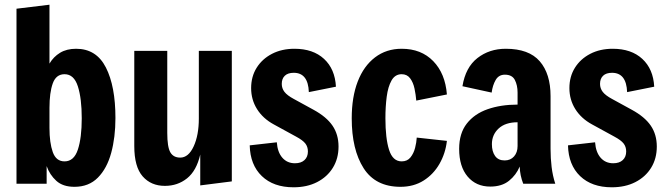

<svg xmlns="http://www.w3.org/2000/svg" viewBox="-20 -780 2834 815"><path d="M296 13Q247 13 219 -12.5Q191 -38 178 -75V0H50V-743L190 -760V-510Q207 -539 235 -556Q263 -573 303 -573Q389 -573 429.5 -493.5Q470 -414 470 -279Q470 -197 452 -131Q434 -65 395.5 -26Q357 13 296 13ZM254 -95Q294 -95 310.5 -145Q327 -195 327 -278Q327 -362 310.5 -413.5Q294 -465 254 -465Q218 -465 204 -426Q190 -387 190 -322V-237Q190 -174 204 -134.5Q218 -95 254 -95Z M680 9Q621 9 585.5 -31.5Q550 -72 550 -160V-564H690V-216Q690 -156 703 -133.5Q716 -111 745 -111Q780 -111 802 -158.5Q824 -206 824 -277V-564H964V-10L830 7V-124Q814 -55 774 -23Q734 9 680 9Z M1226 15Q1141 15 1091.5 -32.5Q1042 -80 1040 -163L1155 -176Q1158 -134 1178.5 -110.5Q1199 -87 1232 -87Q1258 -87 1272.5 -100.5Q1287 -114 1287 -137Q1287 -157 1276 -171Q1265 -185 1237 -200L1142 -252Q1096 -277 1071 -317Q1046 -357 1046 -406Q1046 -455 1069.5 -492.5Q1093 -530 1134.5 -551.5Q1176 -573 1230 -573Q1309 -573 1355.5 -530Q1402 -487 1406 -412L1291 -389Q1288 -471 1227 -471Q1202 -471 1189 -458.5Q1176 -446 1176 -424Q1176 -405 1187.5 -390Q1199 -375 1227 -360L1311 -314Q1366 -284 1391.5 -246.5Q1417 -209 1417 -158Q1417 -107 1393 -68Q1369 -29 1326 -7Q1283 15 1226 15Z M1680 13Q1574 13 1523.5 -66Q1473 -145 1473 -278Q1473 -368 1498.5 -434Q1524 -500 1572 -536.5Q1620 -573 1685 -573Q1768 -573 1819 -520.5Q1870 -468 1877 -379L1747 -353Q1745 -378 1739.5 -404Q1734 -430 1721 -447.5Q1708 -465 1685 -465Q1657 -465 1642 -438.5Q1627 -412 1621.5 -369.5Q1616 -327 1616 -278Q1616 -193 1631.5 -144Q1647 -95 1685 -95Q1709 -95 1722.5 -112Q1736 -129 1742 -152.5Q1748 -176 1749 -196L1877 -182Q1871 -129 1845.5 -84.5Q1820 -40 1778 -13.5Q1736 13 1680 13Z M2061 12Q2001 12 1965 -30.5Q1929 -73 1929 -148Q1929 -214 1961.5 -255.5Q1994 -297 2050 -316.5Q2106 -336 2177 -336V-387Q2177 -418 2165.5 -440.5Q2154 -463 2123 -463Q2097 -463 2084 -440.5Q2071 -418 2067 -387L1943 -414Q1956 -494 2006.5 -533.5Q2057 -573 2127 -573Q2225 -573 2271 -520Q2317 -467 2317 -372V-148Q2317 -108 2321.5 -71Q2326 -34 2337 0H2201Q2187 -36 2186 -73Q2171 -37 2140.5 -12.5Q2110 12 2061 12ZM2068 -168Q2068 -137 2081.5 -118Q2095 -99 2122 -99Q2147 -99 2162 -116Q2177 -133 2177 -160V-261Q2125 -261 2096.5 -234.5Q2068 -208 2068 -168Z M2577 15Q2492 15 2442.5 -32.5Q2393 -80 2391 -163L2506 -176Q2509 -134 2529.5 -110.5Q2550 -87 2583 -87Q2609 -87 2623.5 -100.5Q2638 -114 2638 -137Q2638 -157 2627 -171Q2616 -185 2588 -200L2493 -252Q2447 -277 2422 -317Q2397 -357 2397 -406Q2397 -455 2420.5 -492.5Q2444 -530 2485.5 -551.5Q2527 -573 2581 -573Q2660 -573 2706.5 -530Q2753 -487 2757 -412L2642 -389Q2639 -471 2578 -471Q2553 -471 2540 -458.5Q2527 -446 2527 -424Q2527 -405 2538.5 -390Q2550 -375 2578 -360L2662 -314Q2717 -284 2742.5 -246.5Q2768 -209 2768 -158Q2768 -107 2744 -68Q2720 -29 2677 -7Q2634 15 2577 15Z"/></svg>

Font: Freeman
Style: Regular
Weight: 400
Designer: Vernon Adams, Aoife Mooney, Rodrigo Fuenzalida
Foundry: Rodrigo Fuenzalida
Version: Version 1.000; ttfautohint (v1.8.4.7-5d5b)